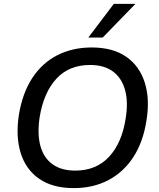

<svg xmlns="http://www.w3.org/2000/svg" viewBox="-20 -958 819 987"><path d="M77 -367Q95 -478 145 -555.5Q195 -633 273.5 -673.5Q352 -714 451 -714Q560 -714 628.5 -666.5Q697 -619 724 -534Q751 -449 733 -339Q716 -228 665.5 -150.5Q615 -73 537 -32Q459 9 359 9Q251 9 182 -38.5Q113 -86 86.5 -171Q60 -256 77 -367ZM184 -357Q171 -270 187.5 -208.5Q204 -147 249.5 -114Q295 -81 367 -81Q475 -81 541 -152.5Q607 -224 626 -349Q640 -435 622.5 -496.5Q605 -558 560 -591Q515 -624 443 -624Q335 -624 270 -553.5Q205 -483 184 -357ZM434 -765 565 -938H676L508 -765Z"/></svg>

Font: Mulish ExtraLight SemiBold
Style: Italic
Weight: 600
Italic angle: -9°
Version: Version 3.603